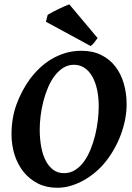

<svg xmlns="http://www.w3.org/2000/svg" viewBox="-20 -869 622 904"><path d="M444.8 -369.1Q444.8 -410.2 437.3 -445.8Q429.7 -481.4 415 -507.8Q400.4 -534.2 378.4 -549.1Q356.4 -564 328.1 -564Q300.8 -564 278.3 -550Q255.9 -536.1 237.8 -512.5Q219.7 -488.8 206.5 -458Q193.4 -427.2 184.6 -393.3Q175.8 -359.4 171.4 -325Q167 -290.5 167 -259.8Q167 -214.4 174.3 -176.3Q181.6 -138.2 196 -111.1Q210.4 -84 231.7 -68.8Q252.9 -53.7 281.2 -53.7Q310.1 -53.7 333.5 -68.4Q356.9 -83 375 -107.9Q393.1 -132.8 406.2 -165Q419.4 -197.3 428 -232.2Q436.5 -267.1 440.7 -302.7Q444.8 -338.4 444.8 -369.1ZM576.2 -377.9Q576.2 -343.3 569.3 -307.6Q562.5 -272 549.8 -237.3Q537.1 -202.6 519 -170.2Q501 -137.7 479 -109.9Q458.5 -83.5 432.1 -60.8Q405.8 -38.1 376.2 -21.2Q346.7 -4.4 314.5 5.4Q282.2 15.1 249.5 15.1Q198.7 15.1 158.9 -4.9Q119.1 -24.9 91.3 -59.3Q63.5 -93.8 48.8 -139.6Q34.2 -185.5 34.2 -236.8Q34.2 -313.5 58.1 -378.4Q82 -443.4 121.1 -497.1Q141.6 -524.4 167 -548.6Q192.4 -572.8 222.7 -590.8Q252.9 -608.9 288.3 -619.4Q323.7 -629.9 363.8 -629.9Q417 -629.9 457 -609.9Q497.1 -589.8 523.4 -555.4Q549.8 -521 563 -475.1Q576.2 -429.2 576.2 -377.9ZM439.5 -689.9Q432.6 -680.2 423.6 -668.5Q414.6 -656.7 406.7 -652.3L196.3 -766.6L204.6 -799.3Q213.9 -805.2 228.3 -812.7Q242.7 -820.3 257.6 -827.4Q272.5 -834.5 285.6 -840.3Q298.8 -846.2 306.2 -848.6Z"/></svg>

Font: Gentium Book Basic
Style: Bold Italic
Weight: 700
Italic angle: -8°
Designer: J. Victor Gaultney and Annie Olsen
Foundry: SIL International
Version: Version 1.102; 2013; Maintenance release